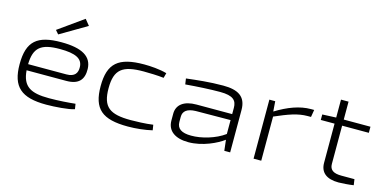

<svg xmlns="http://www.w3.org/2000/svg" viewBox="-70 -1118 3075 1521"><g transform="rotate(15 1467.5 -357.0)"><path d="M301 -550 519 -678 480 -726 275 -580ZM361 -43C212 -43 143 -79 133 -211H458C560 -211 600 -259 598 -346C595 -446 516 -497 342 -497C146 -497 67 -433 67 -244C67 -58 148 12 353 12C423 12 535 4 583 -12L576 -55C521 -49 439 -43 361 -43ZM345 -442C474 -442 532 -413 534 -345C536 -297 515 -261 446 -261H132C135 -398 191 -442 345 -442Z M1022 -497C811 -497 732 -429 732 -242C732 -55 811 12 1022 12C1089 12 1162 4 1221 -10L1214 -54C1153 -45 1069 -43 1032 -43C859 -43 797 -87 797 -242C797 -397 859 -442 1032 -442C1075 -442 1148 -440 1197 -434L1208 -475C1150 -492 1072 -497 1022 -497Z M1670 -497C1555 -497 1455 -485 1369 -475L1376 -428C1470 -436 1577 -442 1659 -442C1766 -442 1796 -409 1796 -348V-297H1503C1402 -297 1344 -254 1344 -179V-123C1344 -38 1410 8 1517 8C1634 8 1748 -48 1801 -88L1811 0H1859V-348C1859 -459 1790 -497 1670 -497ZM1525 -48C1447 -48 1408 -74 1408 -129V-171C1408 -218 1441 -244 1511 -246L1796 -248V-134C1722 -79 1608 -47 1525 -48Z M2415 -497H2389C2298 -497 2204 -462 2105 -401L2099 -484H2051V0H2114V-362C2223 -409 2296 -437 2378 -437H2405Z M2661 -434H2880V-484H2661V-631H2599V-484L2486 -479V-434H2599V-113C2599 -35 2649 8 2749 8C2775 8 2835 4 2872 -2L2865 -50H2758C2693 -50 2661 -71 2661 -120Z"/></g></svg>

Font: Exo 2 Light Expanded
Style: Regular
Weight: 300
Width: 7
Designer: Natanael Gama
Version: Version 1.001;PS 001.001;hotconv 1.0.70;makeotf.lib2.5.58329